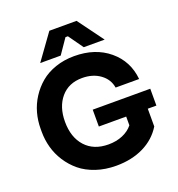

<svg xmlns="http://www.w3.org/2000/svg" viewBox="-169 -1102 1170 1260"><g transform="rotate(-20 416.5 -472.5)"><path d="M331.1 -785.2H188L316.9 -963.9H506.8L638.2 -785.2H492.2L418.9 -888.2H401.9ZM428.2 19Q352.1 19 287.8 -2.7Q223.6 -24.4 179.2 -61Q134.8 -97.7 103.5 -146.2Q72.3 -194.8 57.6 -248.3Q43 -301.8 43 -356.9V-378.9Q43 -434.6 57.6 -488.3Q72.3 -542 103 -589.8Q133.8 -637.7 176.8 -673.8Q219.7 -710 280.5 -731Q341.3 -752 412.1 -752Q558.6 -752 654.3 -672.4Q750 -592.8 762.2 -464.8H598.1Q588.4 -524.9 537.4 -562Q486.3 -599.1 412.1 -599.1Q317.9 -599.1 263.4 -535.2Q209 -471.2 209 -367.2Q209 -258.3 267.1 -194.1Q325.2 -129.9 428.2 -129.9Q482.9 -129.9 527.1 -148.7Q571.3 -167.5 598.1 -201.2V-262.2H407.2V-379.9H809.1V-262.2H749V-138.2Q702.6 -62.5 619.6 -21.7Q536.6 19 428.2 19Z"/></g></svg>

Font: Sora
Style: Bold
Weight: 700
Designer: Jonathan Barnbrook, Julián Moncada
Foundry: Barnbrook Fonts
Version: Version 2.000